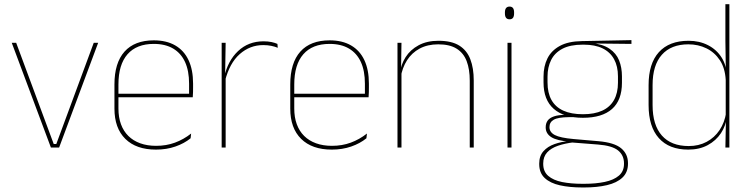

<svg xmlns="http://www.w3.org/2000/svg" viewBox="-20 -684 3482 890"><path d="M229 -16.5H241L414.5 -485.5H435L254 0H216L34.5 -485.5H55Z M703 9.5Q611.5 9.5 561 -40.2Q510.5 -90 510.5 -180.5V-292.5Q510.5 -392.5 557.2 -444.8Q604 -497 693 -497Q751.5 -497 792.2 -473.5Q833 -450 854 -405.2Q875 -360.5 875 -296.5V-279.5Q875 -268.5 874.8 -257.5Q874.5 -246.5 873.5 -233H856.5Q856.5 -250.5 856.5 -266.5Q856.5 -282.5 856.5 -296Q856.5 -355.5 837.8 -396.5Q819 -437.5 782.5 -459Q746 -480.5 693 -480.5Q613 -480.5 571 -432.5Q529 -384.5 529 -292.5V-243.5V-239.5V-181Q529 -140 540.8 -108Q552.5 -76 575 -53.8Q597.5 -31.5 630 -19.8Q662.5 -8 703.5 -8Q751 -8 791 -22.8Q831 -37.5 866 -65L863.5 -43Q834 -19 793 -4.8Q752 9.5 703 9.5ZM867 -233H519V-249.5H867Z M1023 -308.5 1013.5 -320.5 1019 -325Q1035.5 -402 1083.5 -447.2Q1131.5 -492.5 1201.5 -492.5Q1222.5 -492.5 1238.8 -489Q1255 -485.5 1266 -480.5L1267.5 -462.5Q1254.5 -468 1237.5 -471.5Q1220.5 -475 1200 -475Q1138.5 -475 1091.2 -433.2Q1044 -391.5 1023 -308.5ZM1026 0H1007.5V-485.5H1026L1023.5 -335L1026 -332.5Z M1518 9.5Q1426.5 9.5 1376 -40.2Q1325.5 -90 1325.5 -180.5V-292.5Q1325.5 -392.5 1372.2 -444.8Q1419 -497 1508 -497Q1566.5 -497 1607.2 -473.5Q1648 -450 1669 -405.2Q1690 -360.5 1690 -296.5V-279.5Q1690 -268.5 1689.8 -257.5Q1689.5 -246.5 1688.5 -233H1671.5Q1671.5 -250.5 1671.5 -266.5Q1671.5 -282.5 1671.5 -296Q1671.5 -355.5 1652.8 -396.5Q1634 -437.5 1597.5 -459Q1561 -480.5 1508 -480.5Q1428 -480.5 1386 -432.5Q1344 -384.5 1344 -292.5V-243.5V-239.5V-181Q1344 -140 1355.8 -108Q1367.5 -76 1390 -53.8Q1412.5 -31.5 1445 -19.8Q1477.5 -8 1518.5 -8Q1566 -8 1606 -22.8Q1646 -37.5 1681 -65L1678.5 -43Q1649 -19 1608 -4.8Q1567 9.5 1518 9.5ZM1682 -233H1334V-249.5H1682Z M2176 0H2157.5V-310Q2157.5 -363 2143.2 -400.5Q2129 -438 2097 -458.2Q2065 -478.5 2011.5 -478.5Q1962 -478.5 1925.2 -458.8Q1888.5 -439 1866.5 -404.2Q1844.5 -369.5 1837.5 -325L1828.5 -344H1834Q1838.5 -385 1860.2 -419.2Q1882 -453.5 1920.5 -474.2Q1959 -495 2012.5 -495Q2073 -495 2108.8 -472.8Q2144.5 -450.5 2160.2 -409.2Q2176 -368 2176 -311ZM1841 0H1822.5V-485.5H1841L1839 -358.5H1841Z M2351 0H2332.5V-485.5H2351ZM2342 -594.5Q2331.5 -594.5 2326 -601.2Q2320.5 -608 2320.5 -622V-626.5Q2320.5 -640 2326 -646.8Q2331.5 -653.5 2342 -653.5Q2352.5 -653.5 2357.8 -646.8Q2363 -640 2363 -626.5V-622Q2363 -608 2357.8 -601.2Q2352.5 -594.5 2342 -594.5Z M2682 -138Q2594 -138 2546.8 -179.5Q2499.5 -221 2499.5 -302V-329Q2499.5 -376.5 2517.5 -413Q2535.5 -449.5 2574.8 -471Q2614 -492.5 2677.5 -493.5L2907 -498V-480.5L2720 -482.5L2719.5 -485Q2774 -479.5 2805.2 -458.2Q2836.5 -437 2849.8 -404Q2863 -371 2863 -330V-300.5Q2863 -219.5 2817 -178.8Q2771 -138 2682 -138ZM2679.5 168H2688Q2742 168 2783.5 159.2Q2825 150.5 2848.8 130.2Q2872.5 110 2872.5 75.5V73.5Q2872.5 35.5 2844.8 13.2Q2817 -9 2752 -14L2624.5 -24L2641 -24.5Q2599 -19.5 2566.8 -8.5Q2534.5 2.5 2516.2 22.5Q2498 42.5 2498 74V75.5Q2498 111 2521.2 131.2Q2544.5 151.5 2585.5 159.8Q2626.5 168 2679.5 168ZM2688 185H2679.5Q2620.5 185 2575.5 175Q2530.5 165 2505 141.2Q2479.5 117.5 2479.5 76.5V74.5Q2479.5 39 2499 17Q2518.5 -5 2550.5 -16.2Q2582.5 -27.5 2620 -30.5L2619 -27.5Q2561 -32 2535.2 -48.5Q2509.5 -65 2509.5 -93.5V-94Q2509.5 -112 2518.5 -124.8Q2527.5 -137.5 2547.8 -144.5Q2568 -151.5 2600.5 -151.5V-158L2656 -141H2617.5Q2566.5 -140.5 2546.8 -129Q2527 -117.5 2527 -95V-94.5Q2527 -71 2552 -58Q2577 -45 2639 -39.5L2754.5 -29.5Q2827.5 -23 2859.2 3.2Q2891 29.5 2891 72.5V74.5Q2891 115 2865.2 139.2Q2839.5 163.5 2793.8 174.2Q2748 185 2688 185ZM2682 -154.5Q2735.5 -154.5 2771.5 -171Q2807.5 -187.5 2826 -220.2Q2844.5 -253 2844.5 -300.5V-330Q2844.5 -376.5 2826.5 -409.5Q2808.5 -442.5 2773.2 -459.8Q2738 -477 2686 -477H2681Q2623 -477 2587 -458Q2551 -439 2534.5 -405.5Q2518 -372 2518 -329V-302Q2518 -253.5 2536.2 -220.8Q2554.5 -188 2591 -171.2Q2627.5 -154.5 2682 -154.5Z M3170.5 9.5Q3081.5 9.5 3034 -43.8Q2986.5 -97 2986.5 -197V-289.5Q2986.5 -389.5 3034.2 -442.2Q3082 -495 3172 -495Q3222 -495 3262 -474.5Q3302 -454 3325.2 -417Q3348.5 -380 3349 -330H3355L3344 -313.5Q3341 -368.5 3316.8 -405Q3292.5 -441.5 3254.5 -460Q3216.5 -478.5 3171 -478.5Q3091 -478.5 3048 -430.2Q3005 -382 3005 -289.5V-197Q3005 -104.5 3048 -55.8Q3091 -7 3172.5 -7Q3219 -7 3255.5 -26.5Q3292 -46 3315.5 -81Q3339 -116 3346 -162.5L3355 -144H3349.5Q3345 -101.5 3322 -66.8Q3299 -32 3260.5 -11.2Q3222 9.5 3170.5 9.5ZM3361 0H3342.5L3345 -130.5L3344 -138V-346.5L3344.5 -356L3342.5 -494.5V-664.5H3361Z"/></svg>

Font: Anek Malayalam Thin
Style: Regular
Weight: 250
Version: Version 1.003